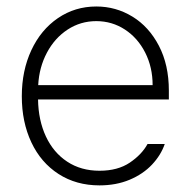

<svg xmlns="http://www.w3.org/2000/svg" viewBox="-20 -558 585 589"><path d="M46.9 -262.7Q46.9 -341.3 76.2 -404.1Q105.5 -466.8 157.7 -502.4Q210 -538.1 275.4 -538.1Q335.4 -538.1 386.2 -507.1Q437 -476.1 467.5 -417.5Q498 -358.9 498 -280.3V-252.9H96.7Q97.7 -189 120.8 -139.4Q144 -89.8 186.3 -62Q228.5 -34.2 285.2 -34.2Q341.3 -34.2 378.2 -59.1Q415 -84 432.6 -116.2H485.4Q473.6 -82 446.3 -53Q418.9 -23.9 377.7 -6.6Q336.4 10.7 285.2 10.7Q213.9 10.7 159.7 -24.2Q105.5 -59.1 76.2 -121.3Q46.9 -183.6 46.9 -262.7ZM448.2 -296.9Q448.2 -351.6 425.5 -396.5Q402.8 -441.4 363.3 -467.3Q323.7 -493.2 275.4 -493.2Q227.1 -493.2 187.5 -467.3Q147.9 -441.4 124 -396.5Q100.1 -351.6 97.2 -296.9Z"/></svg>

Font: Pretendard Std ExtraLight
Style: Regular
Weight: 200
Designer: Base glyphs from Inter by Rasmus Andersson; Hangeul glyphs from Noto Sans CJK(Source Han Sans) by Jang Soo-young and Kan
Foundry: Kil Hyung-jin
Version: Version 1.309